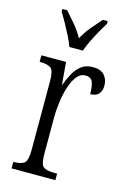

<svg xmlns="http://www.w3.org/2000/svg" viewBox="-118 -823 588 880"><g transform="rotate(15 176.5 -383.0)"><path d="M29 0V-31H31Q66 -31 81 -43Q96 -55 96 -105V-433Q96 -481 81 -493Q66 -505 30 -505H27V-536H144L153 -431H155Q165 -460 179.5 -486Q194 -512 215.5 -528.5Q237 -545 270 -545Q307 -545 324.5 -525.5Q342 -506 342 -476Q342 -452 329.5 -437Q317 -422 289 -422Q289 -457 281.5 -478Q274 -499 246 -499Q223 -499 206.5 -478.5Q190 -458 179 -424.5Q168 -391 162.5 -352Q157 -313 157 -275V-103Q157 -54 171.5 -42.5Q186 -31 221 -31H237V0ZM141 -606Q133 -629 119.5 -655.5Q106 -682 91.5 -708Q77 -734 65 -753V-766H88Q112 -739 133.5 -713.5Q155 -688 173 -656Q190 -688 211.5 -713.5Q233 -739 257 -766H280V-753Q262 -725 239.5 -682.5Q217 -640 205 -606Z"/></g></svg>

Font: Noto Serif Ethiopic ExtraCondensed Light
Style: Regular
Weight: 300
Width: 2
Designer: Monotype Design Team
Foundry: Monotype Imaging Inc.
Version: Version 2.102; ttfautohint (v1.8.4.7-5d5b)